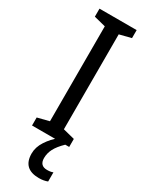

<svg xmlns="http://www.w3.org/2000/svg" viewBox="-241 -754 783 1016"><g transform="rotate(30 150.0 -245.5)"><path d="M263 0H36V-49L107 -67V-647L36 -665V-714H263V-665L192 -647V-67L263 -49ZM177 117Q177 164 222 164Q234 164 242.5 162.5Q251 161 258 158V214Q248 218 235 220.5Q222 223 206 223Q108 223 108 129Q108 90 132.5 52.5Q157 15 192 -13L239 0Q205 33 191 60.5Q177 88 177 117Z"/></g></svg>

Font: Noto Sans Thai Cond
Style: Regular
Weight: 400
Width: 3
Designer: Monotype Design Team
Foundry: Monotype Imaging Inc.
Version: Version 2.002; ttfautohint (v1.8.4.7-5d5b)